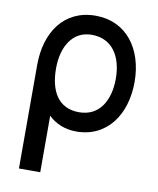

<svg xmlns="http://www.w3.org/2000/svg" viewBox="-88 -623 765 932"><g transform="rotate(10 295.0 -157.5)"><path d="M312 15C462.5 15 549.5 -108.5 549.5 -270.5C549.5 -433.5 460 -555 308.5 -555C152.5 -555 69.5 -431.5 69.5 -270.5V240H174.5V-38.5C209 -5 255.5 15 312 15ZM162.5 -270.5C162.5 -376.5 211 -460.5 305.5 -460.5C409.5 -460.5 457 -376.5 457 -270.5C457 -163.5 409.5 -79.5 309 -79.5C206 -79.5 162.5 -158.5 162.5 -270.5Z"/></g></svg>

Font: Eudonet SemiBold
Style: Regular
Weight: 600
Designer: Mikhail Sharanda
Foundry: Mikhail Sharanda
Version: Version 4.503;Glyphs 3.1.2 (3151)